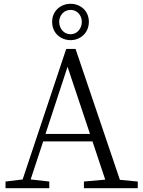

<svg xmlns="http://www.w3.org/2000/svg" viewBox="-20 -989 752 1009"><path d="M9 0H239V-35L141 -46L207 -246H466L533 -45L421 -35V0H704V-35L610 -44L377 -732H328L99 -46L9 -35ZM219 -285 335 -638 453 -285ZM351 -809C314 -809 291 -841 291 -874C291 -907 315 -937 351 -937C387 -937 410 -907 410 -874C410 -841 387 -809 351 -809ZM351 -778C401 -778 447 -815 447 -874C447 -934 401 -969 351 -969C300 -969 254 -933 254 -874C254 -814 300 -778 351 -778Z"/></svg>

Font: Kiri Minchoo Light
Style: Regular
Weight: 300
Designer: Ryoko NISHIZUKA 西塚涼子 (kana & ideographs); Frank Grießhammer (Latin, Greek & Cyrillic);
akenotsuki.com/eyeben/fonts/ (U+
Foundry: Adobe
akenotsuki.com/eyeben/fonts/
Version: Version 4.002;hotconv 1.0.119;makeotfexe 2.5.65604